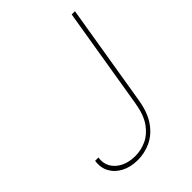

<svg xmlns="http://www.w3.org/2000/svg" viewBox="-213 -831 945 945"><g transform="rotate(-45 260.0 -358.5)"><path d="M458.8 -727.3H481.5L393.5 -193.2Q381 -119.3 349.1 -74.8Q317.1 -30.2 273.6 -10.1Q230.1 9.9 183.2 9.9Q133.5 9.9 96.8 -9.2Q60 -28.4 42.3 -61.4Q24.5 -94.5 31.2 -136.4H54Q48.3 -100.9 64.1 -73Q79.9 -45.1 112.2 -28.9Q144.5 -12.8 187.5 -12.8Q227.6 -12.8 265.3 -29.8Q302.9 -46.9 331.1 -86.3Q359.4 -125.7 370.7 -193.2Z"/></g></svg>

Font: Inter Thin  BETA
Style: Italic
Weight: 100
Italic angle: -9.39999°
Designer: Rasmus Andersson
Foundry: rsms
Version: Version 3.011;git-f93a4a705